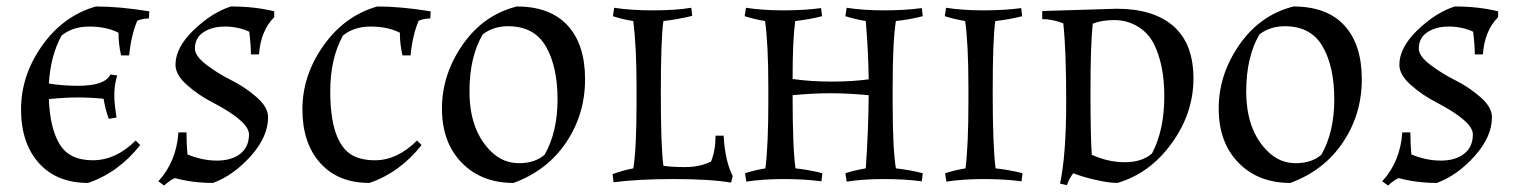

<svg xmlns="http://www.w3.org/2000/svg" viewBox="-20 -553 4689 593"><path d="M399 -119 413 -105Q346 -20 252 12Q155 12 100 -49.5Q45 -111 45 -215.5Q45 -320 110 -412Q175 -504 276 -533Q349 -533 441 -518L440 -496Q421 -496 404 -489Q385 -444 379 -382H354Q346 -416 346 -452Q308 -471 256 -471Q204 -471 170 -443Q136 -381 131 -295Q173 -288 221 -288Q304 -288 321 -323L342 -320Q333 -290 333 -261Q333 -232 340 -190L316 -186Q305 -216 300 -248Q260 -252 220.5 -252Q181 -252 131 -247Q134 -158 164 -108Q194 -58 266 -58Q338 -58 399 -119Z M749 -138Q749 -178 636 -237Q593 -259 557.5 -290.5Q522 -322 522 -353Q522 -406 578 -460Q634 -514 693 -533Q767 -533 827 -518V-500Q785 -458 780 -385H755Q755 -413 750 -455Q715 -471 675 -471Q635 -471 608.5 -453.5Q582 -436 582 -403Q582 -380 617.5 -353Q653 -326 695 -305Q737 -284 772.5 -253Q808 -222 808 -191Q808 -131 755 -71.5Q702 -12 638 12Q575 12 520 -3Q504 4 487 20L469 7Q525 -54 531 -144H556Q556 -109 559 -76Q605 -57 650 -57Q695 -57 722 -78Q749 -99 749 -138Z M1138 -58Q1207 -58 1268 -119L1282 -105Q1215 -20 1121 12Q1024 12 969 -49.5Q914 -111 914 -215.5Q914 -320 979 -412Q1044 -504 1145 -533Q1218 -533 1310 -518L1309 -496Q1290 -496 1273 -489Q1254 -444 1248 -382H1223Q1215 -416 1215 -452Q1177 -471 1125 -471Q1073 -471 1039 -443Q1000 -372 1000 -271Q1000 -114 1067 -74Q1096 -58 1138 -58Z M1576 -533Q1679 -533 1733 -474.5Q1787 -416 1787 -308Q1787 -200 1728.5 -113Q1670 -26 1566 12Q1467 12 1406 -50.5Q1345 -113 1345 -218Q1345 -323 1409 -415Q1473 -507 1576 -533ZM1549 -472Q1504 -472 1471 -447Q1430 -377 1430 -271Q1430 -149 1498 -84Q1534 -49 1583 -49Q1632 -49 1662 -75Q1702 -145 1702 -246Q1702 -347 1666 -409.5Q1630 -472 1549 -472Z M2238 11Q2173 0 2061.5 0Q1950 0 1875 10L1872 -15Q1900 -26 1936 -33Q1946 -93 1946 -237V-284Q1946 -408 1936 -488Q1903 -493 1873 -503L1877 -529Q1928 -521 1997 -521Q2066 -521 2115 -529L2118 -504Q2073 -493 2029 -488Q2021 -434 2021 -265.5Q2021 -97 2029 -41Q2053 -37 2097 -37Q2141 -37 2176 -54Q2190 -88 2190 -134H2215Q2219 -57 2243 -9Z M2595 -529Q2646 -521 2710.5 -521Q2775 -521 2827 -528L2830 -503Q2792 -493 2747 -488Q2737 -426 2737 -284V-237Q2737 -93 2747 -33Q2792 -28 2830 -18L2827 7Q2775 0 2710.5 0Q2646 0 2595 8L2591 -18Q2619 -27 2654 -33Q2662 -146 2663 -259Q2599 -265 2545 -265Q2491 -265 2428 -259Q2428 -94 2437 -33Q2482 -28 2520 -18L2517 7Q2465 0 2400.5 0Q2336 0 2285 8L2281 -18Q2309 -27 2344 -33Q2353 -105 2353 -237V-284Q2353 -416 2343 -488Q2308 -494 2280 -503L2284 -529Q2335 -521 2399.5 -521Q2464 -521 2516 -528L2519 -503Q2481 -493 2436 -488Q2428 -430 2428 -309Q2484 -301 2548.5 -301Q2613 -301 2663 -308Q2662 -393 2654 -488Q2619 -494 2591 -503Z M3054 -488Q3046 -434 3046 -267Q3046 -100 3055 -33Q3100 -28 3138 -18L3135 7Q3083 0 3018.5 0Q2954 0 2903 8L2899 -18Q2927 -27 2962 -33Q2971 -105 2971 -237V-284Q2971 -416 2961 -488Q2926 -494 2898 -503L2902 -529Q2953 -521 3017.5 -521Q3082 -521 3134 -528L3137 -503Q3099 -493 3054 -488Z M3199 -519 3429 -526Q3543 -526 3604.5 -472Q3666 -418 3666 -310.5Q3666 -203 3598.5 -110Q3531 -17 3431 12Q3405 12 3363.5 2.5Q3322 -7 3295 -18Q3284 -5 3275 19L3254 14Q3273 -75 3273 -237.5Q3273 -400 3264 -481Q3230 -494 3199 -494ZM3355 -480Q3348 -415 3348 -272.5Q3348 -130 3352 -75Q3402 -52 3454.5 -52Q3507 -52 3538 -79Q3576 -151 3576 -256Q3576 -354 3543 -419Q3525 -453 3492.5 -472Q3460 -491 3421.5 -491Q3383 -491 3355 -480Z M3975 -533Q4078 -533 4132 -474.5Q4186 -416 4186 -308Q4186 -200 4127.5 -113Q4069 -26 3965 12Q3866 12 3805 -50.5Q3744 -113 3744 -218Q3744 -323 3808 -415Q3872 -507 3975 -533ZM3948 -472Q3903 -472 3870 -447Q3829 -377 3829 -271Q3829 -149 3897 -84Q3933 -49 3982 -49Q4031 -49 4061 -75Q4101 -145 4101 -246Q4101 -347 4065 -409.5Q4029 -472 3948 -472Z M4529 -138Q4529 -178 4416 -237Q4373 -259 4337.5 -290.5Q4302 -322 4302 -353Q4302 -406 4358 -460Q4414 -514 4473 -533Q4547 -533 4607 -518V-500Q4565 -458 4560 -385H4535Q4535 -413 4530 -455Q4495 -471 4455 -471Q4415 -471 4388.5 -453.5Q4362 -436 4362 -403Q4362 -380 4397.5 -353Q4433 -326 4475 -305Q4517 -284 4552.5 -253Q4588 -222 4588 -191Q4588 -131 4535 -71.5Q4482 -12 4418 12Q4355 12 4300 -3Q4284 4 4267 20L4249 7Q4305 -54 4311 -144H4336Q4336 -109 4339 -76Q4385 -57 4430 -57Q4475 -57 4502 -78Q4529 -99 4529 -138Z"/></svg>

Font: Almendra SC
Style: Regular
Weight: 400
Designer: Ana Sanfelippo
Foundry: Ana Sanfelippo
Version: Version 1.002